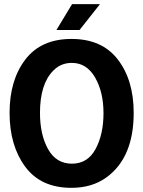

<svg xmlns="http://www.w3.org/2000/svg" viewBox="-20 -897 688 922"><path d="M323 5Q422 5 491 -45Q622 -140 622 -355Q622 -512 546 -611Q470 -710 323.5 -710Q177 -710 101.5 -611Q26 -512 26 -355Q26 -198 101 -96.5Q176 5 323 5ZM325 -595Q396 -595 436.5 -525Q477 -455 477 -353.5Q477 -252 439 -181.5Q401 -111 325.5 -111Q250 -111 211 -180.5Q172 -250 172 -355Q172 -494 236 -558Q272 -595 325 -595ZM251 -753 326 -877H460L362 -753Z"/></svg>

Font: Gudea
Style: Bold
Weight: 700
Designer: Agustina Mingote
Foundry: Agustina Mingote
Version: Version 1.002